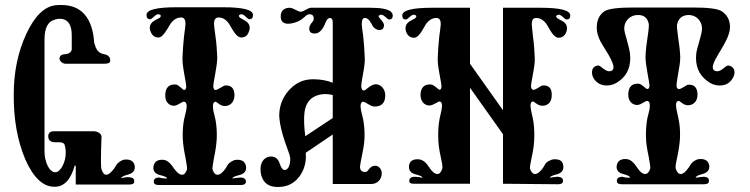

<svg xmlns="http://www.w3.org/2000/svg" viewBox="-20 -737 3002 768"><path d="M197 10C236 11 263 -18 279 -75L283 -74V1H498C511 1 517 -3 517 -11C518 -22 511 -27 497 -28C491 -29 484 -28 477 -27L465 -24C465 -29 474 -34 493 -39C512 -44 521 -56 519 -73C516 -90 505 -99 484 -99C478 -99 472 -98 467 -95C450 -87 443 -74 438 -65C425 -47 414 -38 405 -38C397 -38 391 -45 386 -60C383 -67 383 -110 386 -189C387 -202 370 -212 355 -212H196C181 -212 173 -205 173 -192C173 -177 181 -169 198 -168H220C230 -167 236 -164 238 -159C241 -150 243 -139 243 -125C243 -88 222 -48 201 -48C177 -48 158 -90 158 -131V-579C158 -626 172 -652 201 -659C207 -661 213 -662 218 -662C251 -662 268 -639 267 -592V-539C265 -528 255 -521 238 -520C225 -519 218 -513 218 -502C218 -493 231 -482 242 -482H397C413 -482 421 -486 421 -494C421 -509 413 -517 397 -520C386 -522 378 -526 373 -532C370 -534 367 -539 363 -547L357 -565C350 -666 306 -717 225 -717C218 -717 210 -717 202 -716C157 -711 118 -672 85 -601C52 -530 35 -449 35 -360C34 -260 50 -173 81 -100C113 -27 152 10 197 10Z M977 -660C987 -660 992 -666 992 -677C992 -698 952 -708 871 -708H687C606 -708 566 -698 566 -677C566 -666 571 -660 581 -660C588 -660 604 -683 615 -680C624 -677 626 -673 619 -666L597 -654C585 -647 579 -637 579 -626C579 -622 580 -617 582 -612C588 -595 599 -587 614 -587C631 -587 647 -617 662 -642C675 -660 690 -668 707 -667C717 -666 722 -657 722 -642C722 -637 720 -620 716 -591C713 -562 711 -535 710 -508C709 -491 712 -469 717 -441C722 -414 725 -397 725 -391C725 -382 722 -378 717 -377C710 -377 696 -398 683 -399C656 -401 642 -387 641 -357C640 -330 656 -314 676 -314C693 -315 710 -333 717 -330C726 -328 729 -317 725 -296L716 -258C712 -236 710 -211 711 -184C712 -164 715 -138 722 -106C727 -79 729 -64 728 -59C723 -45 717 -38 708 -38C699 -38 688 -46 676 -63C665 -80 655 -90 646 -94C641 -97 635 -98 629 -98C608 -98 597 -89 594 -72C591 -54 600 -42 619 -37C639 -32 649 -28 648 -23C637 -23 627 -24 616 -27C599 -26 593 -19 596 -6C597 0 604 3 615 3H943C954 3 961 0 963 -6C966 -19 959 -26 942 -27C927 -26 916 -24 910 -23C909 -28 919 -32 938 -37C958 -42 967 -54 964 -72C961 -89 950 -98 929 -98C923 -98 917 -97 912 -94C903 -90 896 -85 891 -78L883 -64C871 -47 860 -38 850 -38C841 -38 835 -45 830 -59C829 -64 831 -79 836 -106C843 -138 846 -164 847 -184C848 -211 846 -236 842 -258L833 -296C830 -317 832 -328 841 -330C848 -331 858 -314 877 -313C898 -312 918 -326 918 -357C917 -384 905 -397 880 -395C872 -394 850 -376 841 -377C836 -378 833 -384 833 -393C833 -399 836 -415 841 -442C846 -469 849 -491 849 -508C848 -535 846 -562 842 -591C838 -620 836 -637 836 -642C836 -657 841 -666 852 -667C869 -668 883 -660 896 -642C911 -617 926 -587 945 -587C960 -587 971 -595 976 -612C978 -617 979 -622 979 -626C979 -637 973 -647 961 -654L940 -666C933 -673 934 -677 944 -680C955 -683 970 -660 977 -660Z M1536 -659C1546 -659 1551 -664 1551 -675C1551 -681 1548 -686 1543 -691C1530 -701 1503 -706 1462 -706H1224C1212 -706 1196 -691 1183 -690C1172 -690 1152 -706 1139 -706C1134 -706 1130 -705 1125 -704C1109 -699 1102 -687 1103 -668C1104 -651 1114 -642 1133 -642C1139 -642 1146 -643 1153 -645C1165 -648 1175 -652 1184 -658C1188 -661 1195 -666 1204 -674C1208 -678 1213 -680 1218 -680C1229 -680 1235 -674 1235 -663C1235 -658 1233 -653 1230 -650C1221 -639 1217 -633 1217 -622C1217 -611 1223 -604 1235 -603C1255 -601 1271 -616 1283 -649C1288 -661 1294 -666 1302 -665C1308 -663 1311 -658 1311 -649V-406C1289 -415 1263 -420 1232 -420C1193 -420 1161 -405 1134 -374C1108 -344 1096 -309 1097 -270C1099 -241 1107 -207 1120 -169C1134 -132 1141 -110 1141 -103C1141 -76 1134 -60 1120 -57C1112 -56 1105 -64 1099 -82C1093 -101 1082 -110 1066 -111C1042 -112 1022 -93 1022 -61C1022 -52 1023 -43 1026 -33C1035 -4 1056 11 1091 11C1127 11 1155 -2 1176 -29C1197 -56 1206 -89 1203 -126L1311 -199V-1H1465C1492 -1 1507 -23 1507 -43C1507 -62 1494 -75 1479 -74C1455 -72 1455 -49 1441 -49C1427 -49 1420 -56 1420 -70C1420 -75 1423 -90 1428 -116C1434 -143 1437 -165 1438 -183C1439 -211 1437 -236 1433 -258L1424 -296C1420 -317 1423 -329 1432 -330C1441 -331 1460 -312 1476 -311C1505 -310 1520 -324 1521 -353C1522 -380 1504 -400 1483 -400C1463 -400 1442 -375 1437 -375C1429 -375 1425 -381 1425 -394C1425 -399 1427 -415 1432 -441C1437 -468 1440 -489 1439 -506C1438 -533 1436 -561 1433 -591C1429 -619 1427 -635 1427 -640C1427 -659 1432 -667 1443 -665C1456 -662 1464 -646 1472 -631C1479 -622 1488 -617 1497 -617C1510 -617 1516 -624 1516 -637C1516 -643 1510 -652 1499 -664C1492 -671 1493 -676 1503 -678C1514 -681 1529 -659 1536 -659ZM1201 -192C1196 -232 1195 -264 1198 -288C1203 -328 1225 -352 1262 -359C1277 -362 1294 -361 1311 -357V-265Z M2246 -659C2256 -659 2261 -664 2261 -675C2261 -696 2221 -706 2141 -706H1992V-296L1860 -482V-706H1709C1629 -706 1589 -696 1589 -675C1589 -664 1594 -659 1604 -659C1611 -659 1626 -681 1637 -678C1646 -676 1648 -671 1641 -664L1619 -652C1608 -645 1602 -636 1602 -625C1602 -620 1603 -616 1604 -611C1610 -594 1621 -586 1636 -586C1655 -586 1669 -616 1684 -641C1697 -658 1711 -666 1728 -665C1738 -664 1743 -656 1743 -641C1743 -636 1741 -619 1737 -590C1734 -561 1732 -534 1731 -507C1730 -490 1733 -468 1738 -441C1743 -414 1746 -397 1746 -392C1746 -383 1743 -378 1738 -378C1733 -378 1717 -398 1704 -399C1677 -401 1663 -387 1662 -358C1662 -331 1678 -315 1698 -315C1715 -316 1732 -332 1739 -331C1748 -329 1750 -318 1746 -297L1738 -260C1734 -238 1732 -213 1733 -186C1733 -166 1736 -140 1743 -109C1749 -82 1751 -67 1749 -62C1744 -48 1738 -41 1730 -41C1720 -41 1709 -49 1698 -66C1687 -83 1677 -93 1668 -96C1663 -99 1657 -100 1651 -100C1630 -100 1619 -92 1616 -75C1614 -57 1622 -45 1641 -40C1660 -35 1670 -31 1670 -26L1659 -28C1651 -29 1644 -30 1638 -30C1621 -29 1615 -22 1618 -9C1619 -4 1626 -2 1637 -2H1860V-386L1992 -200V-2L2212 0C2225 0 2231 -4 2232 -12C2233 -23 2226 -29 2212 -30C2206 -30 2199 -29 2191 -28L2180 -26C2180 -31 2189 -35 2208 -40C2227 -45 2236 -57 2233 -75C2231 -92 2220 -100 2199 -100C2193 -100 2187 -99 2182 -96C2173 -93 2166 -88 2161 -81L2153 -67C2141 -50 2130 -41 2120 -41C2112 -41 2105 -48 2100 -62C2099 -67 2101 -82 2107 -109C2114 -140 2117 -166 2117 -186C2118 -213 2116 -238 2112 -260L2104 -297C2100 -318 2102 -329 2111 -331C2118 -332 2128 -315 2148 -314C2168 -313 2188 -326 2187 -358C2187 -385 2175 -397 2150 -395C2142 -394 2121 -375 2112 -378C2107 -379 2104 -385 2104 -394C2104 -399 2107 -415 2112 -442C2117 -469 2120 -490 2119 -507C2118 -534 2116 -561 2112 -590C2109 -619 2107 -636 2107 -641C2107 -656 2112 -664 2122 -665C2139 -666 2153 -658 2166 -641C2181 -616 2195 -586 2214 -586C2229 -586 2240 -594 2246 -611C2247 -616 2248 -620 2248 -625C2248 -636 2242 -645 2231 -652L2209 -664C2202 -671 2204 -676 2213 -678C2224 -681 2239 -659 2246 -659Z M2910 -423C2915 -431 2918 -439 2918 -448C2918 -459 2913 -467 2904 -472C2899 -474 2895 -475 2892 -475C2883 -475 2866 -452 2850 -452C2837 -452 2831 -458 2831 -469C2831 -478 2838 -495 2852 -518C2873 -554 2900 -594 2900 -629C2900 -656 2889 -677 2867 -692C2852 -702 2813 -707 2752 -707H2513C2452 -707 2413 -702 2398 -692C2377 -678 2367 -656 2367 -626C2367 -609 2372 -591 2381 -573C2381 -572 2392 -554 2414 -518C2427 -495 2434 -478 2434 -469C2434 -458 2428 -452 2416 -452C2400 -452 2382 -475 2374 -475C2370 -475 2366 -474 2361 -472C2352 -467 2348 -459 2348 -448C2348 -439 2350 -431 2355 -423C2367 -404 2385 -395 2408 -395C2425 -395 2441 -401 2457 -413C2491 -438 2505 -474 2500 -523C2499 -532 2495 -550 2488 -575C2481 -598 2477 -614 2477 -622C2477 -657 2504 -678 2533 -677C2556 -677 2570 -665 2575 -642C2576 -635 2575 -619 2571 -594C2566 -563 2563 -535 2562 -511C2562 -494 2565 -472 2570 -444C2575 -417 2578 -400 2578 -395C2578 -386 2575 -381 2569 -381C2564 -380 2548 -401 2535 -402C2508 -404 2494 -390 2493 -360C2492 -333 2509 -317 2529 -317C2546 -318 2563 -336 2570 -333C2579 -331 2581 -320 2578 -299L2569 -262C2565 -239 2563 -214 2564 -187C2564 -167 2568 -141 2575 -109C2580 -82 2582 -67 2581 -62C2576 -48 2569 -41 2561 -41C2551 -41 2540 -49 2529 -66C2518 -83 2508 -93 2499 -97C2493 -100 2487 -101 2482 -101C2461 -101 2450 -92 2447 -75C2444 -58 2453 -46 2472 -41C2492 -36 2501 -31 2500 -26C2489 -26 2479 -27 2469 -30C2452 -29 2445 -22 2448 -9C2449 -3 2456 0 2468 0H2795C2807 0 2814 -3 2815 -9C2818 -22 2812 -29 2795 -30C2779 -29 2768 -27 2763 -26C2762 -31 2771 -36 2790 -41C2810 -46 2819 -58 2817 -75C2814 -92 2803 -101 2782 -101C2776 -101 2770 -100 2764 -97C2756 -93 2749 -88 2744 -81L2735 -67C2723 -50 2712 -41 2703 -41C2694 -41 2688 -48 2683 -62C2681 -67 2683 -82 2689 -109C2696 -141 2699 -167 2700 -187C2701 -214 2699 -239 2694 -262L2686 -299C2682 -320 2684 -331 2693 -333C2700 -336 2710 -317 2730 -316C2750 -315 2771 -329 2770 -360C2769 -387 2757 -400 2732 -398C2724 -397 2703 -378 2694 -381C2689 -382 2686 -387 2686 -396C2686 -401 2688 -417 2693 -444C2698 -471 2701 -492 2701 -509C2700 -533 2697 -560 2692 -591C2689 -616 2687 -631 2688 -638C2693 -663 2708 -676 2733 -677C2761 -678 2788 -657 2788 -622C2788 -614 2785 -598 2778 -575C2771 -550 2766 -532 2765 -523C2760 -474 2775 -438 2809 -413C2824 -401 2841 -395 2858 -395C2881 -395 2899 -404 2910 -423Z"/></svg>

Font: GFS Eustace
Style: Regular
Weight: 400
Designer: George Matthiopoulos
Foundry: George Matthiopoulos
Version: Version 1.0